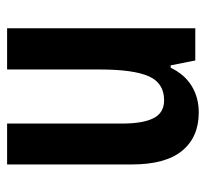

<svg xmlns="http://www.w3.org/2000/svg" viewBox="-40 -554 593 554"><g transform="rotate(90 257.0 -276.5)"><path d="M304 -553Q375 -553 414.5 -505Q454 -457 454 -360V0H336V-332Q336 -392 320.5 -422.5Q305 -453 269 -453Q219 -453 199.5 -408.5Q180 -364 180 -268V0H61V-543H154L168 -472H175Q194 -512 227.5 -532.5Q261 -553 304 -553Z"/></g></svg>

Font: Avrile Sans Condensed SemiBold
Style: Regular
Weight: 600
Width: 3
Designer: Monotype Design Team
Foundry: Monotype Imaging Inc.
Version: Version 2.001;September 10, 2019;FontCreator 11.5.0.2425 64-